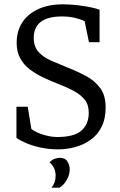

<svg xmlns="http://www.w3.org/2000/svg" viewBox="-20 -680 553 887"><path d="M248 10Q206 10 167 1.5Q128 -7 99.5 -19.5Q71 -32 56 -43V-187H108L125 -84Q146 -68 180.5 -57.5Q215 -47 245 -47Q322 -47 356 -76.5Q390 -106 390 -159Q390 -197 371 -220Q352 -243 320.5 -260Q289 -277 250 -292Q216 -305 182 -321Q148 -337 119.5 -358Q91 -379 74 -409.5Q57 -440 57 -482Q57 -537 83 -576.5Q109 -616 157 -638Q205 -660 270 -660Q303 -660 337.5 -656Q372 -652 400 -646Q428 -640 440 -635V-485H391L371 -582Q356 -590 328 -597Q300 -604 266 -604Q201 -604 168.5 -579Q136 -554 136 -506Q136 -464 158.5 -439.5Q181 -415 217 -399.5Q253 -384 292 -368Q338 -350 378 -328.5Q418 -307 443 -273Q468 -239 468 -184Q468 -131 449 -93.5Q430 -56 398 -33.5Q366 -11 327 -0.5Q288 10 248 10ZM218 187Q237 164 237 132Q237 114 230.5 98.5Q224 83 209 70Q220 58 233 53.5Q246 49 255 49Q281 49 291.5 66Q302 83 302 101Q302 122 294 140Q286 158 275 170Q264 182 255 187Z"/></svg>

Font: Faustina
Style: Regular
Weight: 400
Designer: Alfonso Garcia
Foundry: http://www.omnibus-type.com
Version: Version 1.200